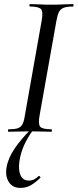

<svg xmlns="http://www.w3.org/2000/svg" viewBox="-20 -645 380 940"><path d="M22 0Q19 0 19 -6Q19 -12 22 -12Q51 -12 66.5 -17Q82 -22 90 -37Q98 -52 102 -81L184 -544Q192 -587 181 -600Q170 -613 127 -613Q124 -613 124 -619Q124 -625 127 -625Q148 -625 174.5 -623.5Q201 -622 230 -622Q263 -622 290 -623.5Q317 -625 337 -625Q340 -625 340 -619Q340 -613 337 -613Q308 -613 292 -607Q276 -601 268.5 -586Q261 -571 256 -542L174 -81Q166 -38 176.5 -25Q187 -12 232 -12Q234 -12 234 -6Q234 0 232 0Q211 0 185 -1Q159 -2 126 -2Q97 -2 70 -1Q43 0 22 0ZM80 275Q42 275 23.5 246.5Q5 218 12 175Q20 128 52.5 81Q85 34 132 -13L141 -7Q114 30 97.5 67Q81 104 75 145Q69 187 80.5 213Q92 239 121 239Q137 239 148.5 232.5Q160 226 169 217Q172 215 176 219.5Q180 224 177 226Q150 252 128 263.5Q106 275 80 275Z"/></svg>

Font: Cormorant Light Medium
Style: Italic
Weight: 500
Italic angle: -10°
Version: Version 4.000